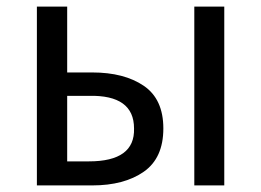

<svg xmlns="http://www.w3.org/2000/svg" viewBox="-20 -563 793 583"><path d="M92 0V-543H184V-343H260Q357 -343 416.5 -302.5Q476 -262 476 -173Q476 -83 416.5 -41.5Q357 0 260 0ZM184 -73H250Q390 -73 387 -173Q387 -275 250 -272H184ZM570 0V-543H661V0Z"/></svg>

Font: Gothic Nguyen
Style: Regular
Weight: 400
Designer: MORI Takayuki
Version: Version 1.220;July 21, 2023;FontCreator 14.0.0.2814 64-bit